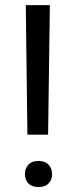

<svg xmlns="http://www.w3.org/2000/svg" viewBox="-20 -731 297 756"><path d="M169.4 -200.7H87.9L81.5 -710.9H176.3ZM78.1 -45.4Q78.1 -67.4 91.6 -82.3Q105 -97.2 131.3 -97.2Q157.7 -97.2 171.4 -82.3Q185.1 -67.4 185.1 -45.4Q185.1 -23.4 171.4 -9Q157.7 5.4 131.3 5.4Q105 5.4 91.6 -9Q78.1 -23.4 78.1 -45.4Z"/></svg>

Font: TypoPRO Roboto
Style: Regular
Weight: 400
Designer: Google
Version: Version 2.136; 2016